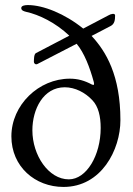

<svg xmlns="http://www.w3.org/2000/svg" viewBox="-20 -725 527 759"><path d="M231 14C381 14 456 -133 456 -250C456 -427 399 -522 342 -583L417 -622C433 -630 435 -646 435 -664C435 -674 418 -670 410 -665L309 -612C236 -671 151 -705 90 -705C76 -705 64 -702 64 -693C64 -683 76 -680 84 -678C134 -667 199 -636 254 -584L122 -515C114 -511 114 -489 114 -480C114 -475 120 -468 128 -472L283 -552C313 -516 335 -459 351 -400C353 -390 352 -387 343 -391C315 -406 288 -414 256 -414C133 -414 25 -310 25 -186C25 -66 119 14 231 14ZM252 -16C172 -16 108 -111 108 -210C108 -293 151 -380 236 -380C277 -380 317 -359 345 -329C369 -304 378 -265 378 -219C378 -111 322 -16 252 -16Z"/></svg>

Font: Garamond-Math
Style: Regular
Weight: 400
Version: Version 2019-08-16